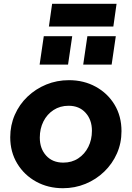

<svg xmlns="http://www.w3.org/2000/svg" viewBox="-20 -981 695 1013"><path d="M312 12Q234 12 171 -22.5Q108 -57 71 -118Q34 -179 34 -257Q34 -320 58 -375Q82 -430 125 -471Q168 -512 224 -535Q280 -558 344 -558Q422 -558 485 -523.5Q548 -489 584.5 -428.5Q621 -368 621 -289Q621 -226 597 -171.5Q573 -117 530 -75.5Q487 -34 431 -11Q375 12 312 12ZM314 -123Q359 -123 393 -145.5Q427 -168 446 -206Q465 -244 465 -291Q465 -349 431.5 -386Q398 -423 342 -423Q297 -423 262.5 -400.5Q228 -378 209 -340Q190 -302 190 -255Q190 -197 223.5 -160Q257 -123 314 -123ZM238 -841 255 -961H595L578 -841ZM189 -640 211 -790H361L339 -640ZM419 -640 441 -790H591L569 -640Z"/></svg>

Font: Plus Jakarta Sans ExtraBold
Style: Italic
Weight: 800
Italic angle: -8°
Designer: Gumpita Rahayu
Foundry: Tokotype
Version: Version 2.071; ttfautohint (v1.8.4.7-5d5b);gftools[0.9.29]